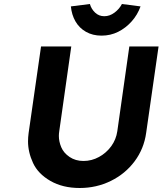

<svg xmlns="http://www.w3.org/2000/svg" viewBox="-20 -933 812 959"><path d="M378 6Q293 6 231.5 -29.5Q170 -65 145 -119Q120 -173 120 -227Q120 -247 123 -269L185 -701H336L276 -278Q274 -265 274 -254Q274 -226 286 -197.5Q298 -169 327.5 -149Q357 -129 397 -129Q438 -129 474.5 -149Q511 -169 535.5 -202.5Q560 -236 566 -278L626 -701H772L710 -269Q699 -190 652.5 -127.5Q606 -65 534 -29.5Q462 6 378 6ZM487 -755Q443 -755 409.5 -774Q376 -793 357 -826Q338 -859 334 -901L429 -913Q436 -888 455 -870Q474 -852 501 -852Q528 -852 552 -870Q576 -888 589 -913L682 -901Q667 -859 637.5 -826Q608 -793 570 -774Q532 -755 487 -755Z"/></svg>

Font: Lexend SemBd
Style: Italic
Weight: 600
Italic angle: -8.13011°
Designer: Bonnie Shaver-Troup, Thomas Jockin
Foundry: Lexend
Version: Version 1.007